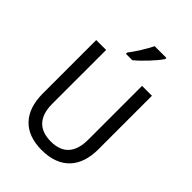

<svg xmlns="http://www.w3.org/2000/svg" viewBox="-270 -1064 1194 1194"><g transform="rotate(45 327.0 -467.0)"><path d="M469 -934V-944H366C344 -899 306 -838 273 -795V-784H329C374 -820 444 -895 469 -934ZM572 -242V-714H485V-241C485 -132 437 -68 329 -68C223 -68 169 -127 169 -240V-714H82V-243C82 -84 166 10 325 10C492 10 572 -89 572 -242Z"/></g></svg>

Font: Noto Sans Lao UI SemCond
Style: Regular
Weight: 400
Width: 4
Designer: Monotype Design Team
Foundry: Monotype Imaging Inc.
Version: Version 2.000